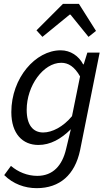

<svg xmlns="http://www.w3.org/2000/svg" viewBox="-20 -760 571 1000"><path d="M171 220C292 220 370 150 397 23L499 -486H435L416 -425H413C390 -469 347 -498 296 -498C165 -498 39 -354 39 -176C39 -63 98 -5 180 -5C242 -5 298 -36 349 -87L324 17C304 102 256 156 174 156C122 156 73 135 37 104L2 152C48 198 109 220 171 220ZM205 -70C152 -70 119 -109 119 -188C119 -314 206 -433 299 -433C336 -433 368 -413 397 -362L355 -155C309 -99 251 -70 205 -70ZM201 -568 343 -684H347L441 -568L480 -599L391 -740H308L170 -602Z"/></svg>

Font: Source Sans Pro
Style: Italic
Weight: 400
Italic angle: -11°
Designer: Paul D. Hunt
Foundry: Adobe Systems Incorporated
Version: Version 3.006;hotconv 1.0.111;makeotfexe 2.5.65597